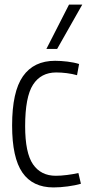

<svg xmlns="http://www.w3.org/2000/svg" viewBox="-20 -810 392 840"><path d="M33 -261Q33 -409 80.5 -476.5Q128 -544 221 -544Q246 -544 275 -540.5Q304 -537 326 -530L317 -481Q296 -487 272 -490Q248 -493 226 -493Q159 -493 124.5 -439.5Q90 -386 90 -258Q90 -141 124.5 -91Q159 -41 224 -41Q246 -41 273.5 -44.5Q301 -48 323 -53L334 -6Q310 1 276.5 5.5Q243 10 214 10Q123 10 78 -55Q33 -120 33 -261ZM183 -596 282 -790H340L230 -596Z"/></svg>

Font: Georama SemiCondensed Light
Style: Regular
Weight: 300
Width: 4
Designer: Jean-Baptiste Levee
Foundry: Production Type
Version: Version 1.000